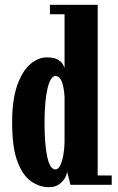

<svg xmlns="http://www.w3.org/2000/svg" viewBox="-20 -770 491 800"><path d="M184 10Q145.5 10 110.2 -14Q75 -38 52.8 -96.5Q30.5 -155 30.5 -259Q30.5 -354.5 51.8 -414.5Q73 -474.5 106.2 -502.8Q139.5 -531 175 -531Q204 -531 219.5 -522.2Q235 -513.5 241.2 -502.8Q247.5 -492 249 -487V-710.5H188V-750H387V-39H445.5V0H273.5L259.5 -55.5Q259 -42.5 249.8 -27Q240.5 -11.5 224.2 -0.8Q208 10 184 10ZM211 -64Q222.5 -64 230.8 -80.5Q239 -97 243.8 -123.2Q248.5 -149.5 249 -178.5V-366.5Q247.5 -392.5 243 -412Q238.5 -431.5 230.5 -442.5Q222.5 -453.5 211 -453.5Q201 -453.5 192.5 -440.2Q184 -427 178 -401.8Q172 -376.5 168.8 -340Q165.5 -303.5 165.5 -257.5Q165.5 -212.5 168.5 -176.8Q171.5 -141 177 -115.8Q182.5 -90.5 191 -77.2Q199.5 -64 211 -64Z"/></svg>

Font: Imbue Thin 10pt ExtraBold
Style: Regular
Weight: 800
Version: Version 1.102